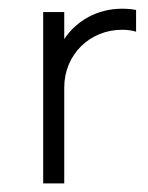

<svg xmlns="http://www.w3.org/2000/svg" viewBox="-20 -425 343 445"><path d="M80.1 0H128.9V-222.2C128.9 -299.3 189 -356 262.7 -356C274.9 -356 286.1 -354.5 295.4 -351.6V-401.9C285.2 -403.8 274.9 -404.8 262.7 -404.8C205.6 -404.8 157.2 -377 128.9 -334.5V-397H80.1Z"/></svg>

Font: Now Light
Style: Regular
Weight: 300
Designer: Alfredo Marco Pradil
Foundry: Alfredo Marco Pradil
Version: Version 1.200;hotconv 1.0.109;makeotfexe 2.5.65596